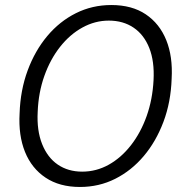

<svg xmlns="http://www.w3.org/2000/svg" viewBox="-20 -732 725 764"><path d="M298 12Q217 12 161.5 -25Q106 -62 79.5 -127.5Q53 -193 58 -281Q61 -373 90 -451.5Q119 -530 168 -588.5Q217 -647 282 -679.5Q347 -712 423 -712Q505 -712 560 -675Q615 -638 641.5 -572.5Q668 -507 663 -419Q660 -326 630.5 -247.5Q601 -169 552 -111Q503 -53 438.5 -20.5Q374 12 298 12ZM307 -49Q363 -49 412.5 -76.5Q462 -104 501 -154Q540 -204 563.5 -270Q587 -336 591 -413Q595 -488 574 -541Q553 -594 511.5 -622Q470 -650 413 -650Q358 -650 308 -622.5Q258 -595 219 -545.5Q180 -496 156.5 -430Q133 -364 130 -287Q126 -213 147.5 -159Q169 -105 210 -77Q251 -49 307 -49Z"/></svg>

Font: DM Sans 28pt Light
Style: Italic
Weight: 300
Italic angle: -10°
Version: Version 4.004;gftools[0.9.30]